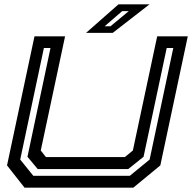

<svg xmlns="http://www.w3.org/2000/svg" viewBox="-20 -868 888 888"><path d="M93.5 0 12.5 -103 139.5 -700H281L168.5 -172L192.5 -141.5H557.5L594.5 -172L707 -700H848.5L721.5 -103L596.5 0ZM134 -55H580.5L672 -130L781.5 -646H751L644 -143L573 -86H154.5L107 -143L213.5 -646H183L73.5 -130ZM378 -716 528 -848H671.5L501.5 -716ZM464 -746.5H491L575.5 -816.5H545Z"/></svg>

Font: Tourney Expanded SemiBold
Style: Italic
Weight: 600
Width: 7
Italic angle: -12°
Designer: Tyler Finck
Foundry: Etcetera Type Co
Version: Version 1.010; ttfautohint (v1.8.3)